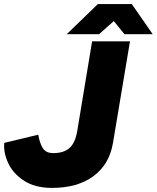

<svg xmlns="http://www.w3.org/2000/svg" viewBox="-23 -902 766 938"><path d="M-2 -204 164 -244Q170 -206 185 -180Q200 -154 237 -154Q288 -154 316 -178.5Q344 -203 354 -260L427 -700H612L529 -204Q511 -98 433 -41Q355 16 231 16Q147 16 93 -20Q39 -56 16 -107.5Q-7 -159 -2 -204ZM455 -882H621L723 -735H585L533 -799L461 -735H303Z"/></svg>

Font: Oak Sans Black
Style: Italic
Weight: 900
Italic angle: -9.5°
Foundry: Erik Kennedy, Walven
Version: Version 1.000